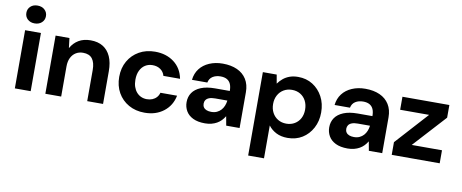

<svg xmlns="http://www.w3.org/2000/svg" viewBox="-76 -1058 3877 1612"><g transform="rotate(10 1862.5 -251.5)"><path d="M65 0V-496H200V0ZM133 -566Q96 -566 73 -587.5Q50 -609 50 -642Q50 -675 73 -696.5Q96 -718 133 -718Q170 -718 193.5 -696.5Q217 -675 217 -642Q217 -609 193.5 -587.5Q170 -566 133 -566Z M325 0V-496H443L453 -413H454Q478 -457 520.5 -482.5Q563 -508 623 -508Q685 -508 728 -481.5Q771 -455 794 -404Q817 -353 817 -278V0H682V-266Q682 -328 657 -361Q632 -394 578 -394Q543 -394 516.5 -377.5Q490 -361 475 -330.5Q460 -300 460 -256V0Z M1172 12Q1095 12 1036 -21.5Q977 -55 944 -113.5Q911 -172 911 -248Q911 -324 944.5 -382.5Q978 -441 1037 -474.5Q1096 -508 1172 -508Q1268 -508 1334 -458Q1400 -408 1417 -320H1275Q1266 -354 1238 -373.5Q1210 -393 1171 -393Q1136 -393 1108.5 -376Q1081 -359 1065 -326.5Q1049 -294 1049 -248Q1049 -214 1058 -187.5Q1067 -161 1083.5 -142Q1100 -123 1122.5 -113Q1145 -103 1171 -103Q1197 -103 1218 -111.5Q1239 -120 1254 -136.5Q1269 -153 1275 -176H1417Q1400 -90 1334 -39Q1268 12 1172 12Z M1687 12Q1625 12 1584.5 -8Q1544 -28 1524.5 -62Q1505 -96 1505 -137Q1505 -183 1528.5 -217.5Q1552 -252 1600 -272Q1648 -292 1721 -292H1846Q1846 -328 1835.5 -351.5Q1825 -375 1803.5 -387Q1782 -399 1749 -399Q1710 -399 1682.5 -381.5Q1655 -364 1648 -329H1517Q1523 -384 1553.5 -424Q1584 -464 1635 -486Q1686 -508 1749 -508Q1820 -508 1872 -484.5Q1924 -461 1952.5 -415.5Q1981 -370 1981 -305V0H1867L1853 -77H1852Q1840 -57 1824 -40.5Q1808 -24 1787.5 -12.5Q1767 -1 1742 5.5Q1717 12 1687 12ZM1723 -92Q1750 -92 1770.5 -101.5Q1791 -111 1805.5 -127Q1820 -143 1828.5 -164Q1837 -185 1840 -209H1736Q1705 -209 1685.5 -201.5Q1666 -194 1657 -180.5Q1648 -167 1648 -149Q1648 -131 1657 -118Q1666 -105 1683 -98.5Q1700 -92 1723 -92Z M2092 215V-496H2210L2223 -422H2224Q2241 -446 2264.5 -465.5Q2288 -485 2319.5 -496.5Q2351 -508 2392 -508Q2462 -508 2516 -474Q2570 -440 2601.5 -381.5Q2633 -323 2633 -247Q2633 -173 2601.5 -114Q2570 -55 2516 -21.5Q2462 12 2391 12Q2335 12 2294 -9Q2253 -30 2227 -65V215ZM2360 -104Q2400 -104 2431 -122.5Q2462 -141 2479 -173Q2496 -205 2496 -247Q2496 -289 2479 -322Q2462 -355 2431 -373.5Q2400 -392 2360 -392Q2320 -392 2289 -373.5Q2258 -355 2240.5 -322.5Q2223 -290 2223 -248Q2223 -206 2240.5 -173.5Q2258 -141 2289 -122.5Q2320 -104 2360 -104Z M2903 12Q2841 12 2800.5 -8Q2760 -28 2740.5 -62Q2721 -96 2721 -137Q2721 -183 2744.5 -217.5Q2768 -252 2816 -272Q2864 -292 2937 -292H3062Q3062 -328 3051.5 -351.5Q3041 -375 3019.5 -387Q2998 -399 2965 -399Q2926 -399 2898.5 -381.5Q2871 -364 2864 -329H2733Q2739 -384 2769.5 -424Q2800 -464 2851 -486Q2902 -508 2965 -508Q3036 -508 3088 -484.5Q3140 -461 3168.5 -415.5Q3197 -370 3197 -305V0H3083L3069 -77H3068Q3056 -57 3040 -40.5Q3024 -24 3003.5 -12.5Q2983 -1 2958 5.5Q2933 12 2903 12ZM2939 -92Q2966 -92 2986.5 -101.5Q3007 -111 3021.5 -127Q3036 -143 3044.5 -164Q3053 -185 3056 -209H2952Q2921 -209 2901.5 -201.5Q2882 -194 2873 -180.5Q2864 -167 2864 -149Q2864 -131 2873 -118Q2882 -105 2899 -98.5Q2916 -92 2939 -92Z M3278 0V-108L3529 -385H3282V-496H3682V-388L3429 -111H3687V0Z"/></g></svg>

Font: DM Sans 28pt
Style: Bold
Weight: 700
Version: Version 4.004;gftools[0.9.30]